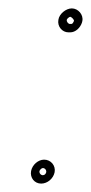

<svg xmlns="http://www.w3.org/2000/svg" viewBox="-20 -473 216 457"><path d="M54 -66C51 -50 62 -36 78 -36C93 -36 107 -48 110 -63C113 -79 101 -93 85 -93C71 -93 57 -81 54 -66ZM119 -426C116 -410 128 -396 143 -396H147C160 -396 171 -407 175 -419L176 -423C179 -438 166 -453 151 -453C137 -453 121 -440 119 -426ZM74 -66C75 -69 79 -73 82 -73C87 -73 91 -68 90 -63C89 -59 86 -56 82 -56C77 -56 73 -61 74 -66ZM139 -426C139 -428 145 -433 147 -433C150 -433 157 -426 156 -423L155 -421C153 -416 150 -416 150 -416H146C143 -416 138 -421 139 -426Z"/></svg>

Font: Scribbler
Style: ClrIta
Weight: 400
Designer: Mew Too
Foundry: Cannot Into Space Fonts
Version: Version 1.001